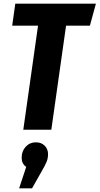

<svg xmlns="http://www.w3.org/2000/svg" viewBox="-20 -713 547 1055"><path d="M507 -693 474 -572H343L262 0H108L189 -572H47L64 -693ZM244 134Q244 156 236.5 175Q229 194 208 230L156 322H85L124 204Q99 187 99 154Q99 117 121.5 93Q144 69 177 69Q207 69 225.5 87.5Q244 106 244 134Z"/></svg>

Font: Fira Sans Extra Condensed
Style: Bold Italic
Weight: 700
Width: 3
Italic angle: -8°
Designer: Carrois Corporate & Edenspiekermann AG
Foundry: Carrois Corporate GbR & Edenspiekermann AG
Version: Version 4.203